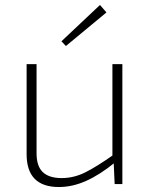

<svg xmlns="http://www.w3.org/2000/svg" viewBox="-20 -740 603 772"><path d="M127 -482V-128Q126 -74 151 -49Q176 -24 228 -24Q278 -24 325 -48Q372 -72 437 -118L440 -85Q381 -37 326 -12.5Q271 12 217 12Q87 12 87 -120V-482ZM472 -482V0H441L437 -89L432 -105V-482ZM382 -720 408 -690 245 -555 227 -574Z"/></svg>

Font: Exo 2 ExtraLight
Style: Regular
Weight: 250
Designer: Natanael Gama
Foundry: Natanael Gama
Version: Version 2.010